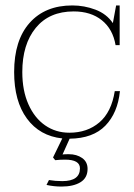

<svg xmlns="http://www.w3.org/2000/svg" viewBox="-20 -500 493 706"><path d="M236 10 210 68Q217 67 233 67Q262 67 282 81Q302 95 302 121Q302 154 276 170Q250 186 206 186Q178 186 151 180L160 162Q183 166 209 166Q274 166 274 119Q274 87 219 87Q201 87 183 89L175 79L209 9Q126 0 79 -64Q32 -128 32 -235Q32 -352 89 -416Q146 -480 246 -480Q290 -480 331 -464.5Q372 -449 395 -415L407 -480H420V-334H405Q395 -393 354.5 -425.5Q314 -458 251 -458Q161 -458 111.5 -397.5Q62 -337 62 -235Q62 -167 84.5 -116.5Q107 -66 146 -39Q185 -12 235 -12Q301 -12 345.5 -50Q390 -88 402 -165H421Q413 -85 367.5 -38Q322 9 236 10Z"/></svg>

Font: Taviraj Thin
Style: Regular
Weight: 250
Designer: Katatrad Team
Foundry: CadsonDemak
Version: Version 1.001